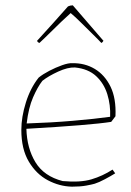

<svg xmlns="http://www.w3.org/2000/svg" viewBox="-20 -694 493 720"><path d="M250 6Q203 5 159.5 -18Q116 -41 88 -88Q60 -135 60 -207Q60 -255 77 -309.5Q94 -364 125 -403Q141 -416 165 -428.5Q189 -441 213 -449.5Q237 -458 251 -457Q298 -458 335.5 -435.5Q373 -413 394.5 -369Q416 -325 413 -258L397 -237Q359 -231 280 -224.5Q201 -218 79 -211Q81 -138 113 -85.5Q145 -33 215 -15Q281 -9 323 -21.5Q365 -34 402 -58L412 -44Q396 -34 373.5 -22Q351 -10 335 -5Q325 -2 303 2Q281 6 250 6ZM80 -231Q171 -234 253 -241Q335 -248 393 -256Q395 -300 382.5 -340.5Q370 -381 340.5 -408.5Q311 -436 261 -441Q234 -442 198 -425.5Q162 -409 139 -391Q121 -368 104 -329Q87 -290 80 -231ZM150 -554 128 -533Q121 -535 119 -541Q151 -576 178.5 -606.5Q206 -637 235 -670Q239 -672 243.5 -673Q248 -674 253 -674L348 -564L368 -541Q367 -540 365 -537Q363 -534 360 -533Q350 -544 328.5 -565Q307 -586 284.5 -608.5Q262 -631 245 -645L231 -632Q210 -613 191.5 -594.5Q173 -576 150 -554Z"/></svg>

Font: Labrada Thin
Style: Regular
Weight: 100
Designer: Mercedes Jáuregui
Foundry: Omnibus-Type Team
Version: Version 1.000; ttfautohint (v1.8.4.7-5d5b)